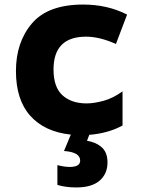

<svg xmlns="http://www.w3.org/2000/svg" viewBox="-20 -583 640 843"><path d="M315 240Q383 240 417.5 210Q452 180 452 130Q452 87 427.5 64.5Q403 42 362 35L372 9Q411 6 448 -4Q485 -14 518 -32V-182Q477 -152 435 -140.5Q393 -129 360 -129Q294 -129 254.5 -164.5Q215 -200 215 -278Q215 -422 358 -422Q417 -422 489 -390L538 -519Q452 -563 345 -563Q191 -563 120.5 -480.5Q50 -398 50 -271Q50 -145 113 -74.5Q176 -4 291 8L261 80Q332 85 332 122Q332 150 286 150Q263 150 232 142V229Q269 240 315 240Z"/></svg>

Font: Noto Sans Mono UI ExtraBold
Style: Regular
Weight: 800
Designer: Monotype Design team
Foundry: Monotype Imaging Inc.
Version: 1.000